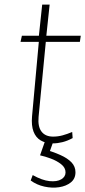

<svg xmlns="http://www.w3.org/2000/svg" viewBox="-20 -628 378 851"><path d="M214.5 7.5Q182.5 7.5 160.5 -5.5Q138.5 -18.5 128.5 -45Q118.5 -71.5 122 -112L153 -452.5L173.5 -442.5H71L77 -469.5H175L150 -447L167 -607.5H200L183 -447L163 -469.5H338L334 -442.5H159.5L184 -452.5L151 -110Q147 -67 164 -44.8Q181 -22.5 215.5 -22.5Q236.5 -22.5 257 -28Q277.5 -33.5 300 -43L302 -16Q279 -3.5 257 2Q235 7.5 214.5 7.5ZM116 172 125 148Q167 171.5 199.8 174.8Q232.5 178 251.5 166.8Q270.5 155.5 270.5 136Q270.5 115 251 99.8Q231.5 84.5 205.2 74.8Q179 65 157.5 60.5L184.5 -16.5L221.5 -15.5L195 59L172.5 32.5Q215 44.5 247 58.8Q279 73 296.8 91.5Q314.5 110 314.5 135.5Q314.5 164 294 180.5Q273.5 197 242 201.8Q210.5 206.5 176.5 199Q142.5 191.5 116 172Z"/></svg>

Font: Karla ExtraLight
Style: Italic
Weight: 250
Italic angle: -8°
Designer: Jonathan Pinhorn
Version: Version 2.004;gftools[0.9.33]